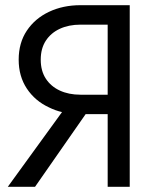

<svg xmlns="http://www.w3.org/2000/svg" viewBox="-20 -720 600 740"><path d="M115 0H10L219 -288Q193 -294 169 -306Q115 -331 83.5 -378.5Q52 -426 52 -490Q52 -555 83.5 -602Q115 -649 169 -674.5Q223 -700 290 -700H480V0H395V-280H310ZM290 -625Q245 -625 210.5 -609Q176 -593 156.5 -563Q137 -533 137 -490Q137 -447 156.5 -417Q176 -387 210.5 -371Q245 -355 290 -355H395V-625Z"/></svg>

Font: Jost
Style: Regular
Weight: 400
Version: Version 3.710